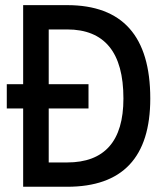

<svg xmlns="http://www.w3.org/2000/svg" viewBox="-20 -713 626 733"><path d="M5.9 -298.8V-391.6H317.9V-298.8ZM159.2 0V-92.8H236.3Q343.3 -92.8 397.2 -153.8Q451.2 -214.8 451.2 -336.9Q451.2 -469.2 397.2 -534.9Q343.3 -600.6 236.3 -600.6H161.1L149.4 -693.4H236.3Q553.7 -693.4 553.7 -336.9Q553.7 0 236.3 0ZM68.4 0V-693.4H166V0Z"/></svg>

Font: Cascadia Mono
Style: Regular
Weight: 400
Monospace: yes
Designer: Aaron Bell
Foundry: Saja Typeworks
Version: Version 2102.003